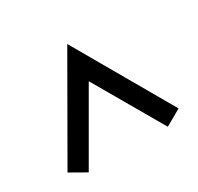

<svg xmlns="http://www.w3.org/2000/svg" viewBox="-95 -820 635 615"><g transform="rotate(-30 222.0 -512.5)"><path d="M12.2 -350.6 217.3 -707.5 422.9 -350.6 363.8 -316.9 217.3 -569.8Q105 -375.5 71.3 -316.9Z"/></g></svg>

Font: Flanker
Style: Bold
Weight: 700
Designer: Flanker
Foundry: Flanker
Version: Version 2.021